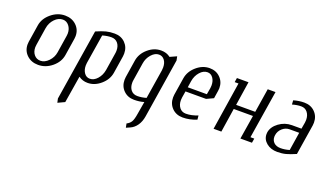

<svg xmlns="http://www.w3.org/2000/svg" viewBox="-62 -754 2241 1324"><g transform="rotate(20 1059.0 -92.0)"><path d="M62.5 -108.9Q62.5 -118.2 64 -127.9L84 -255.9Q92.3 -307.6 138.2 -345.7Q184.1 -383.8 238.8 -383.8Q289.1 -383.8 321.8 -352.8Q354.5 -321.8 354.5 -274.9Q354.5 -265.6 353 -255.9L333 -127.9Q324.7 -75.7 279.1 -37.8Q233.4 0 178.2 0Q127.9 0 95.2 -31Q62.5 -62 62.5 -108.9ZM119.1 -107.9Q119.1 -74.7 137 -53.5Q154.8 -32.2 183.1 -32.2Q214.8 -32.2 242.4 -60.8Q270 -89.4 275.9 -127.9L295.9 -255.9Q297.4 -264.6 297.4 -273.4Q297.4 -306.6 279.3 -329.3Q261.2 -352.1 233.9 -352.1Q201.2 -352.1 174.6 -324.2Q147.9 -296.4 141.1 -255.9L121.1 -127.9Q119.1 -114.3 119.1 -107.9Z M386.7 170.9 469.7 -351.1Q512.2 -369.6 539.8 -376.7Q567.4 -383.8 602.1 -383.8Q649.4 -383.8 679.9 -353.3Q710.4 -322.8 710.4 -276.4Q710.4 -266.1 709 -255.9L689 -127.9Q680.7 -76.2 636.7 -38.1Q592.8 0 541 0Q503.9 0 475.1 -21L442.9 176.8L393.1 200.2ZM489.3 -108.4Q489.3 -75.7 504.9 -54Q520.5 -32.2 545.9 -32.2Q575.7 -32.2 600.3 -59.8Q625 -87.4 631.8 -127.9L651.9 -255.9Q653.8 -265.6 653.8 -277.8Q653.8 -311 636.7 -331.5Q619.6 -352.1 589.8 -352.1Q559.1 -352.1 524.9 -341.8L490.7 -127.9Q489.3 -117.7 489.3 -108.4Z M774.4 -107.4Q774.4 -117.7 775.9 -127.9L795.9 -255.9Q804.2 -308.1 847.9 -345.9Q891.6 -383.8 943.8 -383.8Q983.9 -383.8 1011.7 -361.8L1060.1 -383.8L1065.9 -355L997.1 80.1Q990.7 120.1 971.4 147.9Q952.1 175.8 923.8 188L896 200.2L890.1 170.9Q911.6 160.2 922.4 142.3Q933.1 124.5 939.9 80.1L955.1 -9.8Q922.4 0 882.8 0Q835.4 0 804.9 -30.5Q774.4 -61 774.4 -107.4ZM831.1 -106.4Q831.1 -73.2 848.1 -52.7Q865.2 -32.2 895 -32.2Q927.2 -32.2 960 -42L994.1 -255.9Q995.6 -263.7 995.6 -278.3Q995.6 -311 980 -331.5Q964.4 -352.1 939 -352.1Q909.7 -352.1 884.3 -323.5Q858.9 -294.9 853 -255.9L833 -127.9Q831.1 -118.2 831.1 -106.4Z M1130.4 -107.4Q1130.4 -117.7 1131.8 -127.9L1151.9 -255.9Q1160.2 -307.6 1204.1 -345.7Q1248 -383.8 1299.8 -383.8Q1347.2 -383.8 1377.9 -353Q1408.7 -322.3 1408.7 -276.4Q1408.7 -269.5 1406.7 -255.9L1397.9 -199.2L1347.7 -175.8H1196.8L1189 -127.9Q1187.5 -117.7 1187.5 -108.4Q1187.5 -75.2 1204.6 -53.7Q1221.7 -32.2 1251 -32.2Q1292.5 -32.2 1337.9 -50.8L1340.8 -21Q1290.5 0 1238.8 0Q1191.4 0 1160.9 -30.5Q1130.4 -61 1130.4 -107.4ZM1201.7 -208H1341.8L1350.1 -255.9Q1351.6 -266.1 1351.6 -275.9Q1351.6 -308.6 1335.9 -330.3Q1320.3 -352.1 1294.9 -352.1Q1265.1 -352.1 1240.5 -324.2Q1215.8 -296.4 1209 -255.9Z M1466.8 0 1521.5 -352.1H1493.7L1498.5 -383.8H1583.5L1556.6 -208H1696.8L1724.6 -383.8H1781.7L1725.6 -32.2H1753.9L1748.5 0H1663.6L1691.9 -175.8H1550.8L1523.9 0Z M1822.3 -90.3Q1822.3 -95.2 1823.2 -104Q1830.1 -146 1872.3 -177Q1914.6 -208 1966.3 -208H2036.1L2044.4 -255.9Q2045.9 -266.1 2045.9 -275.4Q2045.9 -308.6 2028.8 -330.3Q2011.7 -352.1 1982.4 -352.1Q1952.1 -352.1 1917.5 -341.8L1915.5 -372.1Q1954.6 -383.8 1994.1 -383.8Q2042 -383.8 2072.5 -353Q2103 -322.3 2103 -276.4Q2103 -266.1 2101.6 -255.9L2066.4 -33.2Q2023.4 -14.6 1995.6 -7.3Q1967.8 0 1933.1 0Q1885.3 0 1853.8 -25.9Q1822.3 -51.8 1822.3 -90.3ZM1879.4 -92.3Q1879.4 -65.4 1897.2 -48.8Q1915 -32.2 1946.3 -32.2Q1977.5 -32.2 2010.3 -42L2031.2 -175.8H1961.4Q1931.6 -175.8 1908.2 -155Q1884.8 -134.3 1880.4 -104Q1879.4 -96.2 1879.4 -92.3Z"/></g></svg>

Font: Gawaa
Style: Italic
Weight: 400
Designer: T. Christopher White
Version: Version 1.0